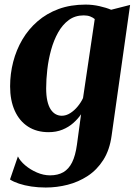

<svg xmlns="http://www.w3.org/2000/svg" viewBox="-20 -565 600 836"><path d="M466 25.5Q457.5 88 429.8 131.5Q402 175 361.8 201.2Q321.5 227.5 274.5 239.5Q227.5 251.5 179 251.5Q146 251.5 116.2 247Q86.5 242.5 62.5 234.5Q38.5 226.5 23.5 216.5L58 116Q67.5 136 90 155Q112.5 174 141 186.2Q169.5 198.5 198 198.5Q232 198.5 255.8 184.8Q279.5 171 294 141.8Q308.5 112.5 315 65L333 -67.5Q319.5 -47.5 299.2 -29.5Q279 -11.5 252 -0.5Q225 10.5 191.5 10.5Q139.5 10.5 102 -13.8Q64.5 -38 44.2 -83Q24 -128 24 -189Q24 -243.5 37.5 -295.8Q51 -348 77.5 -393Q104 -438 143.5 -472.2Q183 -506.5 235.2 -525.8Q287.5 -545 352.5 -545Q383.5 -545 413.2 -538.2Q443 -531.5 464 -522.5L546.5 -543.5ZM392.5 -482Q385 -488.5 373.2 -493.2Q361.5 -498 344.5 -498Q307 -498 279.5 -477.8Q252 -457.5 233 -423.5Q214 -389.5 202.5 -347.8Q191 -306 186 -262.5Q181 -219 181 -180.5Q181 -149 186 -126.5Q191 -104 200.2 -89.5Q209.5 -75 222 -68Q234.5 -61 249 -61Q268 -61 286 -72.5Q304 -84 318.5 -101.8Q333 -119.5 341.5 -138Z"/></svg>

Font: Merriweather 72pt ExtraBold
Style: Italic
Weight: 800
Italic angle: -7.8°
Version: Version 2.101